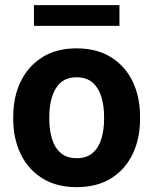

<svg xmlns="http://www.w3.org/2000/svg" viewBox="-20 -729 606 758"><path d="M32.3 -268.9Q32.3 -346.2 61.6 -406.9Q90.9 -467.6 146.7 -502.8Q202.4 -538.1 282 -538.1Q362.6 -538.1 418.7 -502.8Q474.8 -467.6 503.9 -406.9Q532.9 -346.2 532.9 -268.9V-258.9Q532.9 -182.1 503.9 -121.2Q474.8 -60.3 418.9 -25.2Q363.1 9.8 283 9.8Q202.9 9.8 146.9 -25.2Q90.9 -60.3 61.6 -121.2Q32.3 -182.1 32.3 -258.9ZM174.6 -258.9Q174.6 -216.3 185.2 -181.1Q195.8 -145.9 219.5 -125.2Q243.3 -104.5 283 -104.5Q322.3 -104.5 346 -125.2Q369.7 -145.9 380.3 -181.1Q390.9 -216.3 390.9 -258.9V-268.9Q390.9 -310.9 380.3 -346.1Q369.7 -381.3 345.9 -402.6Q322.1 -423.8 282 -423.8Q243 -423.8 219.3 -402.6Q195.6 -381.3 185.1 -346.1Q174.6 -310.9 174.6 -268.9ZM451.6 -627H114.1V-708.7H451.6Z"/></svg>

Font: Heebo
Style: Regular
Weight: 400
Designer: Oded Ezer
Foundry: Ezer Type House
Version: Version 3.100